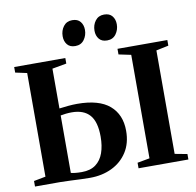

<svg xmlns="http://www.w3.org/2000/svg" viewBox="-100 -1067 1202 1176"><g transform="rotate(-10 501.0 -479.0)"><path d="M366 6Q340.5 6 310 4.8Q279.5 3.5 246.8 2Q214 0.5 181.5 0H24V-34.5L97.5 -48.5V-693L25.5 -708.5V-743H343.5V-708.5L254.5 -692.5V-445Q279 -448.5 309.2 -451.2Q339.5 -454 365.5 -454Q501.5 -454 567.2 -397.2Q633 -340.5 633 -239.5Q633 -162 597.5 -107Q562 -52 501.5 -23Q441 6 366 6ZM322.5 -37.5Q375.5 -37.5 408.8 -62Q442 -86.5 457.5 -130.2Q473 -174 473 -231.5Q473 -324 435.8 -366.2Q398.5 -408.5 324 -408.5Q306 -408.5 287.5 -406.5Q269 -404.5 254.5 -401.5V-44Q266.5 -41 283.8 -39.2Q301 -37.5 322.5 -37.5ZM744.5 -48.5V-692L668 -708V-743H978V-708L901 -692V-48.5L978 -34V0H668V-34.5ZM416.5 -804.5Q384 -804.5 367.2 -825Q350.5 -845.5 350.5 -876.5Q350.5 -912 370.2 -938Q390 -964 424.5 -964H425.5Q458.5 -964 475.2 -943.5Q492 -923 492 -892Q492 -858 472.5 -831.2Q453 -804.5 417.5 -804.5ZM614.5 -804.5Q582 -804.5 565.2 -825Q548.5 -845.5 548.5 -876.5Q548.5 -912 568.2 -938Q588 -964 622.5 -964H623.5Q656.5 -964 673.2 -943.5Q690 -923 690 -892Q690 -858 670.5 -831.2Q651 -804.5 615.5 -804.5Z"/></g></svg>

Font: Merriweather 96pt
Style: Bold
Weight: 700
Version: Version 2.100